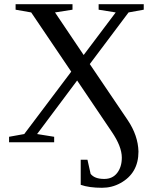

<svg xmlns="http://www.w3.org/2000/svg" viewBox="-20 -675 762 911"><path d="M474 174H475Q514 174 536 145.5Q558 117 558 73Q558 20 510 -50L346 -293L156 -39L237 -26V0H23V-26L95 -39L318 -335L128 -616L54 -629V-655H324V-629L241 -616L377 -414L529 -616L448 -629V-655H662V-629L590 -616L406 -371L586 -105Q635 -32 637 44Q637 147 551 194Q511 216 464 216Q403 216 363 202V83H395L410 150Q429 174 474 174Z"/></svg>

Font: Libra Serif Modern
Style: Regular
Weight: 400
Designer: Stefan Peev, Context Ltd
Foundry: Stefan Peev, Context Ltd
Version: Version 1.000